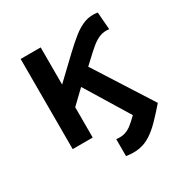

<svg xmlns="http://www.w3.org/2000/svg" viewBox="-155 -629 877 913"><g transform="rotate(-30 283.0 -173.0)"><path d="M279.5 155.5V62.5Q307.5 66 327.2 59.8Q347 53.5 365 39.2Q383 25 405 3L259 -236L186.5 -166.5V0H76.5V-495H186.5V-291L299.5 -398.5Q338 -435 370.5 -460.8Q403 -486.5 435 -497.8Q467 -509 504.5 -503L512 -407Q484.5 -411 461.8 -402.2Q439 -393.5 416.2 -374.8Q393.5 -356 365.5 -329.5L336.5 -302.5L537 12Q501 53.5 471.2 83.8Q441.5 114 412.8 132.2Q384 150.5 352 156.2Q320 162 279.5 155.5Z"/></g></svg>

Font: Geologica Thin Roman
Style: Regular
Weight: 400
Version: Version 1.010;gftools[0.9.28]